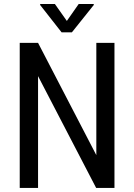

<svg xmlns="http://www.w3.org/2000/svg" viewBox="-20 -921 659 941"><path d="M541 0V-710.9H452.1V-160.6L166.5 -710.9H76.7V0H166.5V-547.9L451.2 0ZM307.6 -818.4 249 -901.4H176.8V-896.5L281.7 -762.7H332.5L439.5 -896.5V-901.4H365.7Z"/></svg>

Font: Roboto Condensed
Style: Regular
Weight: 400
Designer: Google
Version: Version 2.134; 2016